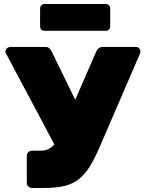

<svg xmlns="http://www.w3.org/2000/svg" viewBox="-20 -933 717 953"><path d="M139 0Q128 0 120.5 -7.5Q113 -15 113 -26V-159Q113 -170 120.5 -177.5Q128 -185 139 -185H179Q203 -185 220 -193Q237 -201 250.5 -217.5Q264 -234 276 -260L458 -678Q463 -689 471 -694.5Q479 -700 490 -700H654Q664 -700 670.5 -693.5Q677 -687 677 -679Q677 -674 675 -668.5Q673 -663 671 -658L475 -204Q450 -146 425.5 -106.5Q401 -67 371 -43.5Q341 -20 299.5 -10Q258 0 198 0ZM267 -184 9 -669Q7 -673 7 -677Q7 -686 14.5 -693Q22 -700 32 -700H206Q217 -700 224 -694Q231 -688 236 -678L376 -392ZM202 -780Q191 -780 185 -786.5Q179 -793 179 -803V-890Q179 -900 185 -906.5Q191 -913 202 -913H505Q515 -913 521 -906.5Q527 -900 527 -890V-803Q527 -793 521 -786.5Q515 -780 505 -780Z"/></svg>

Font: Rubik ExtraBold
Style: Regular
Weight: 800
Designer: Hubert and Fischer
Foundry: Hubert and Fischer
Version: Version 2.300;gftools[0.9.30]